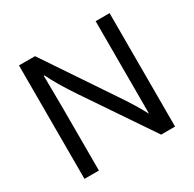

<svg xmlns="http://www.w3.org/2000/svg" viewBox="-153 -863 1038 1026"><g transform="rotate(-30 365.5 -350.0)"><path d="M86 0V-700H185L455 -298Q489 -248 514.5 -206.5Q540 -165 557 -132H559V-700H645V0H559L283 -408Q247 -461 220.5 -506Q194 -551 177 -586H173Q173 -551 174 -497.5Q175 -444 175 -370V0Z"/></g></svg>

Font: Liter
Style: Regular
Weight: 400
Designer: Anton Skugarov
Foundry: skugi
Version: Version 1.004; ttfautohint (v1.8.4.7-5d5b)